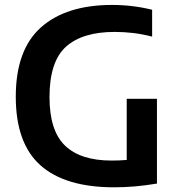

<svg xmlns="http://www.w3.org/2000/svg" viewBox="-20 -770 739 797"><path d="M453.5 7.5Q250.5 7.5 148 -83.8Q45.5 -175 45.5 -368.5Q45.5 -563.5 150.2 -656.5Q255 -749.5 445 -749.5Q530.5 -749.5 611.5 -729.5V-618Q570.5 -628.5 532.5 -633Q494.5 -637.5 456 -637.5Q322 -637.5 253.8 -576Q185.5 -514.5 185.5 -367Q185.5 -227.5 250 -165.5Q314.5 -103.5 443.5 -103.5Q475.5 -103.5 506 -106V-360H631.5V-8Q583.5 0 540.2 3.8Q497 7.5 453.5 7.5Z"/></svg>

Font: Encode Sans SmBold
Style: Regular
Weight: 600
Designer: Multiple Designers
Foundry: Impallari Type
Version: Version 3.002; ttfautohint (v1.8.3) -l 8 -r 50 -G 200 -x 14 